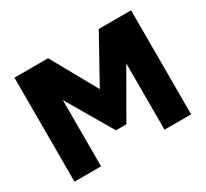

<svg xmlns="http://www.w3.org/2000/svg" viewBox="-142 -920 1212 1132"><g transform="rotate(-30 464.0 -354.0)"><path d="M67 0V-708H296L469 -398L641 -708H861V0H680V-451L501 -140H430L248 -451V0Z"/></g></svg>

Font: Onest Black
Style: Regular
Weight: 900
Designer: Dmitri Voloshin, Andrey Kudryavtsev
Foundry: Dmitri Voloshin, Andrey Kudryavtsev
Version: Version 1.000;gftools[0.9.33]